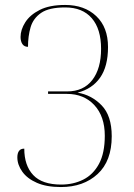

<svg xmlns="http://www.w3.org/2000/svg" viewBox="-20 -746 541 775"><path d="M226 9Q168 9 129 -8Q90 -25 70 -53Q50 -81 50 -111Q50 -127 56.5 -136.5Q63 -146 78 -146Q78 -78 114 -39.5Q150 -1 227 -1Q276 -1 316 -21Q356 -41 379.5 -84.5Q403 -128 403 -198Q403 -276 361 -321.5Q319 -367 250 -367H174V-377H251Q317 -377 352.5 -423Q388 -469 388 -549Q388 -629 350.5 -672.5Q313 -716 243 -716Q178 -716 146 -694Q114 -672 103.5 -636Q93 -600 93 -557Q78 -557 70.5 -568Q63 -579 63 -597Q63 -626 82 -656Q101 -686 140.5 -706Q180 -726 243 -726Q321 -726 368.5 -681Q416 -636 416 -556Q416 -478 384 -432.5Q352 -387 293 -372Q349 -363 390 -321Q431 -279 431 -196Q431 -96 374 -43.5Q317 9 226 9Z"/></svg>

Font: Noto Serif Display SemiCondensed Thin
Style: Regular
Weight: 100
Width: 4
Designer: Monotype Design Team
Foundry: Monotype Imaging Inc.
Version: Version 2.009